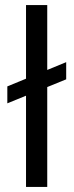

<svg xmlns="http://www.w3.org/2000/svg" viewBox="-20 -740 291 760"><path d="M9 -331V-398L242 -494V-426ZM83 0V-720H167V0Z"/></svg>

Font: DM Sans 16pt
Style: Regular
Weight: 400
Version: Version 4.004;gftools[0.9.30]